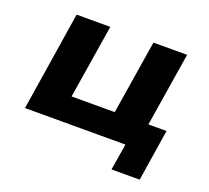

<svg xmlns="http://www.w3.org/2000/svg" viewBox="-111 -642 999 916"><g transform="rotate(20 388.5 -184.5)"><path d="M539 134 561 0H51L130 -503H301L241 -128H460L520 -503H691L631 -128H723L682 134Z"/></g></svg>

Font: Nunito Sans 7pt SemiExpanded ExtraBold
Style: Italic
Weight: 800
Width: 6
Italic angle: -9°
Designer: Vernon Adams
Foundry: Vernon Adams
Version: Version 3.101;gftools[0.9.27]